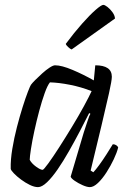

<svg xmlns="http://www.w3.org/2000/svg" viewBox="-20 -768 531 788"><path d="M136 0Q121 0 102.5 -9Q84 -18 66.5 -31Q49 -44 37 -56.5Q25 -69 24 -75Q23 -112 30.5 -157Q38 -202 49.5 -246.5Q61 -291 73 -329Q85 -367 94.5 -391.5Q104 -416 107 -420Q112 -427 125 -440Q138 -453 153.5 -467Q169 -481 183.5 -490.5Q198 -500 206 -500Q233 -500 278 -481Q323 -462 365 -438L371 -500Q439 -500 439 -453Q439 -438 427.5 -386Q416 -334 396.5 -252.5Q377 -171 352 -68L363 -61Q372 -70 387 -90.5Q402 -111 417 -134.5Q432 -158 443 -176Q451 -176 457 -172Q463 -168 465 -163Q460 -142 447 -114.5Q434 -87 417 -60.5Q400 -34 382 -17Q364 0 349 0Q337 0 319 -8Q301 -16 286.5 -26Q272 -36 270 -43L324 -225Q333 -252 340 -273.5Q347 -295 351 -301L346 -304Q329 -270 307.5 -229Q286 -188 263 -147.5Q240 -107 217 -73.5Q194 -40 173 -20Q152 0 136 0ZM155 -71Q159 -71 178 -97Q197 -123 223 -163.5Q249 -204 276 -248.5Q303 -293 324.5 -332.5Q346 -372 356 -394Q313 -411 267 -420Q221 -429 185 -430Q175 -418 163.5 -386Q152 -354 141 -313Q130 -272 121 -230.5Q112 -189 107 -156.5Q102 -124 102 -112Q110 -97 128 -84Q146 -71 155 -71ZM274 -565Q268 -567 259.5 -575Q251 -583 250 -588Q285 -635 317 -671Q349 -707 372.5 -727.5Q396 -748 404 -748Q410 -748 421 -739.5Q432 -731 441.5 -718Q451 -705 452 -692Z"/></svg>

Font: Texturina 72pt 72pt Regular
Style: Italic
Weight: 400
Italic angle: -11°
Designer: Guillermo Torres Carreño
Foundry: Omnibus-Type
Version: Version 1.002; ttfautohint (v1.8.3)